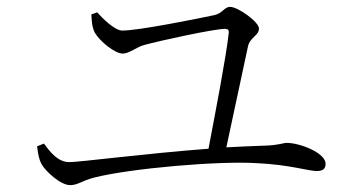

<svg xmlns="http://www.w3.org/2000/svg" viewBox="-20 -641 1040 559"><path d="M88 -215C91 -190 94 -176 101 -163C112 -143 156 -102 184 -102C207 -102 219 -115 254 -124C361 -151 617 -173 727 -166C820 -162 879 -143 902 -143C919 -143 928 -149 928 -164C928 -196 853 -225 815 -225C804 -225 791 -218 751 -217C716 -216 678 -214 639 -212L702 -506C708 -533 734 -537 734 -558C734 -577 673 -621 650 -621C633 -621 628 -602 604 -597C562 -588 385 -552 336 -552C314 -552 278 -588 263 -605L246 -599C247 -584 247 -564 256 -546C271 -520 315 -485 337 -485C357 -485 377 -504 400 -510C447 -523 604 -557 635 -557C644 -557 647 -553 646 -545C638 -473 607 -313 587 -208C403 -194 212 -169 182 -169C149 -169 127 -197 108 -223Z"/></svg>

Font: Noto Serif SC Light
Style: Regular
Weight: 300
Designer: Ryoko NISHIZUKA 西塚涼子 (kana & ideographs); Frank Grießhammer (Latin, Greek & Cyrillic); Wenlong ZHANG 张文龙 (bopomofo); San
Foundry: Adobe
Version: Version 2.001;hotconv 1.1.0;makeotfexe 2.6.0